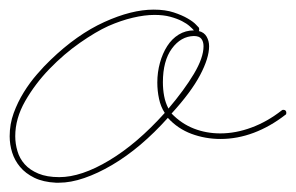

<svg xmlns="http://www.w3.org/2000/svg" viewBox="-32 -377 621 403"><path d="M85.3 6.5Q58.6 5.2 40 -3.9Q21.5 -13 10.1 -26.7Q-1.3 -40.4 -6.5 -57Q-11.7 -73.6 -11.7 -91.1Q-11.7 -116.5 -3.3 -139.6Q5.2 -162.8 17.9 -183.3Q30.6 -203.8 45.6 -221Q60.5 -238.3 74.2 -251.3Q129.6 -304.7 186.8 -330.7Q244.1 -356.8 290.4 -356.8Q315.1 -356.8 332.7 -350.9Q350.3 -345.1 362 -338.2Q373.7 -331.4 379.2 -325.5Q384.8 -319.7 385.4 -319Q386.1 -317.7 386.1 -315.1Q386.1 -312.5 385.4 -311.8Q396.5 -309.2 401.7 -300.1Q406.9 -291 406.9 -279.9Q406.9 -255.2 388 -219.4Q369.1 -183.6 328.1 -138.7Q349 -117.2 375 -107.1Q401 -97 430.3 -97Q462.9 -97 496.1 -109.4Q529.3 -121.7 559.2 -145.2Q560.5 -146.5 562.5 -146.5Q569 -146.5 569 -140Q569 -136.7 567.1 -136.1Q535.2 -111.3 500.7 -98.3Q466.1 -85.3 431 -85.3Q399.1 -85.3 370.1 -96Q341.1 -106.8 320.3 -129.6Q292.3 -98.3 262.7 -73.2Q233.1 -48.2 203.1 -30.6Q173.2 -13 144.9 -3.3Q116.5 6.5 91.8 6.5ZM292.3 -345.7Q271.5 -345.7 246.7 -339.8Q222 -334 195.3 -322.3Q169.3 -310.5 135.7 -287.1Q102.2 -263.7 71.9 -232.4Q41.7 -201.2 20.8 -164.7Q0 -128.3 0 -91.1Q0 -75.5 4.6 -59.9Q9.1 -44.3 19.9 -32.2Q30.6 -20.2 48.5 -12.7Q66.4 -5.2 92.4 -5.2Q138.7 -5.2 197.3 -40.4Q255.9 -75.5 313.8 -140Q305.3 -153 301.8 -169.6Q298.2 -186.2 298.2 -203.8Q298.2 -225.3 303.7 -245.1Q309.2 -265 319 -280.3Q328.8 -295.6 343.1 -304.4Q357.4 -313.2 375 -313.2Q372.4 -316.4 366.2 -321.9Q360 -327.5 349.9 -332.7Q339.8 -337.9 325.5 -341.8Q311.2 -345.7 292.3 -345.7ZM375 -301.4Q347.7 -300.8 328.8 -275.1Q309.9 -249.3 309.9 -204.4Q309.9 -189.5 312.5 -175.5Q315.1 -161.5 321.6 -149.1Q354.8 -188.2 375 -222Q395.2 -255.9 395.2 -279.9Q395.2 -289.7 390.6 -295.6Q386.1 -301.4 375 -301.4Z"/></svg>

Font: League Script
Style: League Script
Weight: 400
Foundry: Haley Fiege
Version: Version 1.001